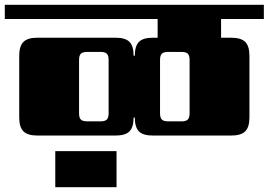

<svg xmlns="http://www.w3.org/2000/svg" viewBox="-40 -642 1118 799"><path d="M190 137V-13H445V137ZM749 -170V-393Q749 -411 741.5 -418.5Q734 -426 715 -426H660Q641 -426 633.5 -418.5Q626 -411 626 -393V-170Q626 -152 633.5 -144.5Q641 -137 660 -137H715Q734 -137 741.5 -144.5Q749 -152 749 -170ZM412 -170V-393Q412 -411 404.5 -418.5Q397 -426 378 -426H323Q304 -426 296.5 -418.5Q289 -411 289 -393V-170Q289 -152 296.5 -144.5Q304 -137 323 -137H378Q397 -137 404.5 -144.5Q412 -152 412 -170ZM1058 -563H880V-485H923Q963 -485 980.5 -467.5Q998 -450 998 -410V-153Q998 -113 980.5 -95.5Q963 -78 923 -78H595Q555 -78 538 -95.5Q521 -113 521 -153H516Q516 -113 499 -95.5Q482 -78 442 -78H115Q75 -78 57.5 -95.5Q40 -113 40 -153V-410Q40 -450 57.5 -467.5Q75 -485 115 -485H442Q482 -485 499 -467.5Q516 -450 516 -410H521Q521 -450 538 -467.5Q555 -485 595 -485H616V-563H-20V-622H1058Z"/></svg>

Font: Sarpanch Black
Style: Regular
Weight: 900
Designer: Manushi Parikh (Devanagari and Latin), Jyotish Sonowal (Devanagari)
Foundry: Indian Type Foundry
Version: Version 2.004;PS 1.0;hotconv 1.0.78;makeotf.lib2.5.61930; tt